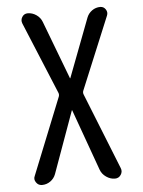

<svg xmlns="http://www.w3.org/2000/svg" viewBox="-53 -772 605 814"><g transform="rotate(-5 250.0 -365.0)"><path d="M92.8 0Q77.1 0 67.9 -13.7Q58.6 -27.3 65.4 -41L196.3 -367.2Q199.2 -375 196.3 -382.8L69.3 -689.5Q63.5 -704.1 71.8 -717.3Q80.1 -730.5 95.7 -730.5Q115.2 -730.5 132.3 -718.8Q149.4 -707 156.2 -688.5L250 -441.4Q250 -440.4 251 -440.4Q252 -440.4 252 -441.4L346.7 -690.4Q353.5 -708 369.1 -719.2Q384.8 -730.5 404.3 -730.5Q418.9 -730.5 427.2 -717.8Q435.5 -705.1 429.7 -691.4L301.8 -382.8Q298.8 -375 301.8 -367.2L431.6 -42Q437.5 -27.3 428.7 -13.7Q419.9 0 403.3 0Q383.8 0 366.2 -12.2Q348.6 -24.4 341.8 -43L248 -303.7Q248 -304.7 247.1 -304.7Q246.1 -304.7 246.1 -303.7L151.4 -41Q144.5 -22.5 128.4 -11.2Q112.3 0 92.8 0Z"/></g></svg>

Font: Rounded Mgen+ 1mn regular
Style: Regular
Weight: 400
Designer: [Source Han Sans]
Ryoko NISHIZUKA  (kana & ideographs); Paul D. Hunt (Latin, Greek & Cyrillic); Wenlong ZHANG  (bopomofo
Version: Version 1.059.20150602